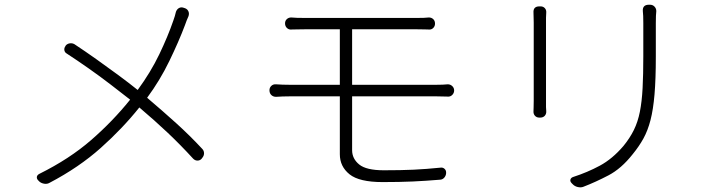

<svg xmlns="http://www.w3.org/2000/svg" viewBox="-20 -768 3040 813"><path d="M258 -575Q265 -583 275.5 -584.5Q286 -586 295 -581Q339 -552 387 -518Q435 -484 481 -450Q527 -416 563 -387Q618 -462 654.5 -538Q691 -614 714 -681Q721 -700 725 -718Q729 -729 738 -734Q747 -739 758 -735L764 -733Q774 -729 778 -719.5Q782 -710 778 -699Q774 -690 770.5 -681.5Q767 -673 763 -661Q737 -592 697 -509.5Q657 -427 603 -354Q669 -298 726.5 -246Q784 -194 836 -138Q844 -130 844 -119Q844 -108 836 -99L833 -95Q826 -88 816 -88Q806 -88 798 -96Q744 -155 690 -206Q636 -257 570 -313Q499 -224 406.5 -141.5Q314 -59 190 6Q180 12 167.5 10Q155 8 147 1L144 -2Q135 -10 136 -18.5Q137 -27 147 -32Q274 -95 366 -175Q458 -255 531 -346Q494 -375 448.5 -410Q403 -445 354.5 -479Q306 -513 263 -541Q254 -546 252.5 -555.5Q251 -565 258 -574Z M1121 -386Q1121 -397 1129 -404.5Q1137 -412 1149 -411Q1163 -410 1176.5 -409.5Q1190 -409 1206 -409H1419V-644H1273Q1248 -644 1237.5 -643.5Q1227 -643 1213 -643Q1203 -642 1195 -649.5Q1187 -657 1187 -669Q1187 -680 1194.5 -687Q1202 -694 1213 -694Q1227 -693 1237.5 -692.5Q1248 -692 1273 -692Q1289 -692 1324.5 -692Q1360 -692 1408 -692Q1456 -692 1508 -692Q1560 -692 1607.5 -692Q1655 -692 1691.5 -692Q1728 -692 1744 -692Q1764 -692 1775 -692.5Q1786 -693 1796 -694Q1807 -694 1814.5 -687Q1822 -680 1822 -668Q1822 -657 1814.5 -649.5Q1807 -642 1796 -643Q1786 -643 1778 -643.5Q1770 -644 1744 -644H1471V-409H1828Q1843 -409 1854.5 -409.5Q1866 -410 1876 -411Q1887 -411 1895 -403.5Q1903 -396 1903 -385Q1903 -374 1895 -366Q1887 -358 1876 -359Q1865 -359 1854 -359.5Q1843 -360 1829 -360H1471V-132Q1471 -96 1501 -71.5Q1531 -47 1605 -47Q1679 -47 1732 -49.5Q1785 -52 1844 -58Q1855 -60 1862.5 -53Q1870 -46 1869 -35V-34Q1868 -23 1860.5 -15Q1853 -7 1842 -7Q1782 -2 1727.5 0.5Q1673 3 1600 3Q1501 3 1460 -30Q1419 -63 1419 -115V-360H1206Q1190 -360 1176.5 -359.5Q1163 -359 1149 -358Q1137 -358 1129 -365.5Q1121 -373 1121 -386Z M2732 -748Q2744 -748 2751.5 -740Q2759 -732 2759 -721Q2758 -709 2757.5 -700.5Q2757 -692 2757 -670Q2757 -654 2757 -626.5Q2757 -599 2757 -572Q2757 -545 2757 -529Q2757 -433 2751.5 -368.5Q2746 -304 2734.5 -259.5Q2723 -215 2704.5 -181.5Q2686 -148 2659 -115Q2611 -54 2556.5 -25.5Q2502 3 2450 23Q2440 27 2426.5 24Q2413 21 2404 11L2401 8Q2393 0 2395.5 -8Q2398 -16 2408 -19Q2467 -38 2520 -66.5Q2573 -95 2620 -150Q2647 -183 2664 -217.5Q2681 -252 2689.5 -295Q2698 -338 2701 -395Q2704 -452 2704 -530Q2704 -546 2704 -573Q2704 -600 2704 -627.5Q2704 -655 2704 -670Q2704 -692 2703.5 -700.5Q2703 -709 2702 -721Q2700 -748 2728 -748ZM2269 -741Q2280 -741 2287 -733.5Q2294 -726 2293 -714Q2292 -704 2292 -693Q2292 -682 2292 -672Q2292 -665 2292 -633Q2292 -601 2292 -556Q2292 -511 2292 -465Q2292 -419 2292 -384.5Q2292 -350 2292 -340Q2292 -321 2292 -314Q2292 -307 2293 -298Q2294 -286 2287 -278Q2280 -270 2267 -270H2264Q2252 -270 2245 -278Q2238 -286 2239 -298Q2239 -306 2239.5 -312.5Q2240 -319 2240 -341Q2240 -351 2240 -385.5Q2240 -420 2240 -465.5Q2240 -511 2240 -556Q2240 -601 2240 -633Q2240 -665 2240 -672Q2240 -683 2239.5 -693.5Q2239 -704 2239 -714Q2237 -741 2264 -741Z"/></svg>

Font: Chiron GoRound TC L
Style: Regular
Weight: 300
Designer: Ryoko NISHIZUKA 西塚涼子 (kana, bopomofo & ideographs); Paul D. Hunt (Latin, Greek & Cyrillic); Sandoll Communications 산돌커뮤니
Foundry: Adobe
Version: Version 1.000;hotconv 1.1.1;makeotfexe 2.6.0